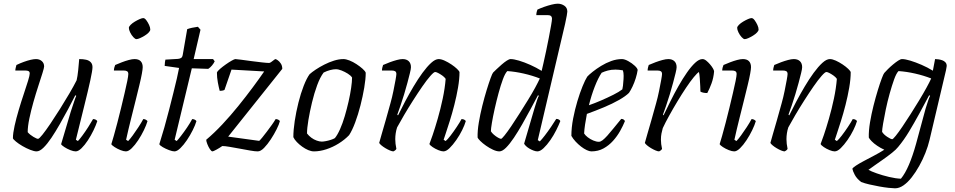

<svg xmlns="http://www.w3.org/2000/svg" viewBox="-20 -820 5173 1040"><path d="M178 0Q165 0 143.5 -8.5Q122 -17 101.5 -29Q81 -41 66.5 -53Q52 -65 50 -71Q50 -98 59 -138.5Q68 -179 81.5 -224.5Q95 -270 109 -311.5Q123 -353 132 -382.5Q141 -412 141 -422Q141 -431 135 -434.5Q129 -438 117 -438H63Q63 -445 65.5 -454.5Q68 -464 69 -468Q90 -478 109.5 -485Q129 -492 146 -496Q163 -500 175 -500Q194 -500 206.5 -489Q219 -478 219 -460Q219 -453 210 -424Q201 -395 187.5 -354Q174 -313 161 -267Q148 -221 139 -178Q130 -135 130 -104Q142 -90 160.5 -79Q179 -68 186 -68Q192 -68 210 -90.5Q228 -113 253 -150Q278 -187 305 -230Q332 -273 356 -314Q380 -355 395 -385Q400 -406 403.5 -439Q407 -472 409 -500Q430 -500 446 -496.5Q462 -493 471.5 -483Q481 -473 481 -456Q481 -439 469 -384Q457 -329 436.5 -247Q416 -165 391 -63L402 -56Q411 -65 426.5 -86Q442 -107 458 -132Q474 -157 484 -175Q492 -175 498 -172Q504 -169 507 -164Q500 -142 486.5 -114Q473 -86 456 -60Q439 -34 421.5 -17Q404 0 390 0Q378 0 360.5 -7Q343 -14 328.5 -23.5Q314 -33 311 -39L363 -214Q373 -244 380.5 -267Q388 -290 393 -301L388 -304Q371 -270 349 -229Q327 -188 304 -147.5Q281 -107 258.5 -73.5Q236 -40 215.5 -20Q195 0 178 0Z M662 0Q650 0 632.5 -7Q615 -14 600.5 -23.5Q586 -33 583 -39Q588 -54 596.5 -84.5Q605 -115 615.5 -154.5Q626 -194 636 -236Q646 -278 655 -316Q664 -354 669.5 -381.5Q675 -409 675 -419Q675 -430 668.5 -434Q662 -438 650 -438H597Q597 -446 599.5 -455Q602 -464 604 -468Q620 -475 639.5 -482.5Q659 -490 677.5 -495Q696 -500 709 -500Q731 -500 742 -488.5Q753 -477 753 -456Q753 -446 748.5 -421Q744 -396 735 -359Q726 -322 714.5 -275.5Q703 -229 689.5 -175.5Q676 -122 663 -63L674 -56Q684 -66 699 -86.5Q714 -107 730 -131.5Q746 -156 756 -175Q764 -175 770 -171.5Q776 -168 779 -164Q773 -143 759.5 -115Q746 -87 728.5 -60.5Q711 -34 693.5 -17Q676 0 662 0ZM719 -608Q712 -608 702 -619Q692 -630 685 -644.5Q678 -659 678 -669Q678 -676 687.5 -685.5Q697 -695 710.5 -703Q724 -711 736.5 -716.5Q749 -722 756 -722Q764 -722 772.5 -710.5Q781 -699 787.5 -685Q794 -671 794 -660Q794 -653 785.5 -644Q777 -635 764 -627Q751 -619 738.5 -613.5Q726 -608 719 -608Z M925 0Q914 0 895.5 -7Q877 -14 861.5 -23Q846 -32 843 -39Q857 -83 870.5 -130.5Q884 -178 896 -225.5Q908 -273 919 -316.5Q930 -360 938 -395Q946 -430 950 -452L872 -463Q872 -474 873.5 -483.5Q875 -493 876 -497L944 -501Q955 -502 961.5 -506.5Q968 -511 970 -524L994 -662Q1004 -666 1020 -669.5Q1036 -673 1052 -675L1066 -659L1029 -500H1134L1143 -488Q1138 -477 1128.5 -465.5Q1119 -454 1108 -447L1019 -450L926 -63L937 -56Q945 -64 960.5 -84Q976 -104 993 -129Q1010 -154 1021 -175Q1029 -175 1035.5 -171.5Q1042 -168 1044 -164Q1038 -143 1024 -115Q1010 -87 992.5 -61Q975 -35 957 -17.5Q939 0 925 0Z M1131 0Q1125 0 1117 -12Q1109 -24 1103 -39.5Q1097 -55 1097 -63Q1140 -99 1184.5 -146.5Q1229 -194 1271 -246Q1313 -298 1349 -346.5Q1385 -395 1411 -433L1234 -443L1196 -333Q1193 -331 1186 -329.5Q1179 -328 1170 -328Q1165 -347 1160 -373.5Q1155 -400 1155 -427Q1158 -435 1172 -447Q1186 -459 1203 -471Q1220 -483 1235 -491.5Q1250 -500 1255 -500Q1262 -500 1286.5 -496.5Q1311 -493 1342 -489Q1373 -485 1399.5 -482Q1426 -479 1438 -479Q1442 -479 1449 -484Q1456 -489 1463 -494.5Q1470 -500 1472 -500Q1475 -500 1484 -494Q1493 -488 1501 -476Q1509 -464 1509 -447L1216 -80L1384 -57Q1389 -61 1400.5 -75Q1412 -89 1425.5 -107Q1439 -125 1452 -143Q1465 -161 1473 -175Q1481 -175 1487.5 -171.5Q1494 -168 1496 -164Q1492 -147 1478.5 -120Q1465 -93 1447 -65.5Q1429 -38 1410.5 -19Q1392 0 1376 0Q1361 0 1335.5 -4.5Q1310 -9 1280.5 -14.5Q1251 -20 1224.5 -24.5Q1198 -29 1184 -29Q1170 -19 1152.5 -9.5Q1135 0 1131 0Z M1681 0Q1666 0 1649.5 -7Q1633 -14 1617 -25.5Q1601 -37 1588 -50.5Q1575 -64 1569 -77Q1569 -116 1576.5 -165Q1584 -214 1596.5 -264Q1609 -314 1625 -355Q1641 -396 1657 -418Q1669 -429 1690 -443Q1711 -457 1736.5 -470Q1762 -483 1789 -491.5Q1816 -500 1840 -500Q1854 -500 1873 -492.5Q1892 -485 1911 -472.5Q1930 -460 1944 -447.5Q1958 -435 1961 -426Q1961 -392 1953 -345Q1945 -298 1932.5 -249Q1920 -200 1904 -157Q1888 -114 1871 -88Q1847 -63 1815 -43Q1783 -23 1748 -11.5Q1713 0 1681 0ZM1723 -53Q1731 -53 1744.5 -55.5Q1758 -58 1772 -62.5Q1786 -67 1794 -72Q1808 -89 1822 -120.5Q1836 -152 1847.5 -191Q1859 -230 1868 -269.5Q1877 -309 1882 -343.5Q1887 -378 1887 -400Q1880 -411 1864 -421Q1848 -431 1830.5 -438Q1813 -445 1799 -445Q1786 -445 1768.5 -440.5Q1751 -436 1733 -427Q1714 -402 1698 -358.5Q1682 -315 1670 -265Q1658 -215 1650.5 -170Q1643 -125 1643 -97Q1653 -84 1666.5 -74Q1680 -64 1695.5 -58.5Q1711 -53 1723 -53Z M2111 0Q2104 0 2092 -5Q2080 -10 2067.5 -17.5Q2055 -25 2045.5 -33Q2036 -41 2034 -46Q2038 -60 2047 -92Q2056 -124 2069 -168Q2082 -212 2095 -261Q2104 -293 2111 -327.5Q2118 -362 2122.5 -387Q2127 -412 2127 -419Q2127 -430 2120.5 -434Q2114 -438 2102 -438H2049Q2049 -446 2051 -454Q2053 -462 2055 -468Q2073 -476 2092 -483Q2111 -490 2129.5 -495Q2148 -500 2161 -500Q2182 -500 2194 -488.5Q2206 -477 2206 -456Q2206 -447 2200.5 -424.5Q2195 -402 2187 -372Q2179 -342 2169 -309Q2159 -276 2149 -247Q2139 -218 2132 -199L2136 -195Q2153 -230 2174.5 -270.5Q2196 -311 2220 -351.5Q2244 -392 2268.5 -425.5Q2293 -459 2315.5 -479.5Q2338 -500 2356 -500Q2370 -500 2388.5 -491.5Q2407 -483 2425 -471Q2443 -459 2455.5 -447Q2468 -435 2469 -429Q2469 -392 2461 -345.5Q2453 -299 2441 -252Q2429 -205 2416 -164Q2403 -123 2394 -96Q2385 -69 2383 -63L2394 -56Q2404 -64 2420.5 -85.5Q2437 -107 2454 -132.5Q2471 -158 2480 -175Q2490 -175 2496 -171Q2502 -167 2503 -164Q2497 -143 2483.5 -115.5Q2470 -88 2451.5 -61.5Q2433 -35 2415 -17.5Q2397 0 2382 0Q2371 0 2354 -7Q2337 -14 2323 -23.5Q2309 -33 2306 -40Q2311 -52 2323.5 -88.5Q2336 -125 2351 -177Q2366 -229 2378 -285.5Q2390 -342 2394 -393Q2387 -403 2375.5 -411Q2364 -419 2353.5 -424.5Q2343 -430 2337 -430Q2330 -430 2311 -408.5Q2292 -387 2267.5 -351.5Q2243 -316 2217.5 -276Q2192 -236 2169 -197Q2146 -158 2131 -130Q2126 -115 2123.5 -98.5Q2121 -82 2121 -66Q2121 -53 2122.5 -41Q2124 -29 2127 -14Q2126 -11 2122.5 -7.5Q2119 -4 2111 0Z M2685 0Q2670 0 2650.5 -9Q2631 -18 2612.5 -31Q2594 -44 2581.5 -56.5Q2569 -69 2567 -75Q2566 -111 2573.5 -156Q2581 -201 2592.5 -247Q2604 -293 2616 -332Q2628 -371 2637.5 -397Q2647 -423 2651 -427Q2657 -433 2669.5 -445Q2682 -457 2697 -470Q2712 -483 2725 -491.5Q2738 -500 2746 -500Q2763 -500 2791.5 -491.5Q2820 -483 2852.5 -468.5Q2885 -454 2914 -436Q2917 -448 2923.5 -477Q2930 -506 2938 -543Q2946 -580 2953 -617Q2960 -654 2965 -682Q2970 -710 2970 -719Q2970 -728 2964.5 -733Q2959 -738 2948 -738H2885Q2885 -746 2887 -755Q2889 -764 2891 -768Q2908 -776 2928 -783Q2948 -790 2968 -795Q2988 -800 3001 -800Q3021 -800 3037 -789Q3053 -778 3053 -757Q3053 -754 3050 -735.5Q3047 -717 3041 -691L2893 -61L2904 -54Q2915 -65 2931.5 -86.5Q2948 -108 2965 -133Q2982 -158 2993 -176Q3002 -176 3008 -172Q3014 -168 3015 -164Q3007 -143 2993 -115Q2979 -87 2961 -61Q2943 -35 2924.5 -17.5Q2906 0 2891 0Q2882 0 2870 -4.5Q2858 -9 2847 -15.5Q2836 -22 2828.5 -29.5Q2821 -37 2819 -42L2875 -233Q2882 -256 2888.5 -276Q2895 -296 2899 -301L2894 -304Q2876 -270 2854 -229Q2832 -188 2809 -147.5Q2786 -107 2763.5 -73.5Q2741 -40 2721 -20Q2701 0 2685 0ZM2694 -68Q2698 -68 2713 -86.5Q2728 -105 2749 -136Q2770 -167 2793 -203.5Q2816 -240 2839 -277Q2862 -314 2879 -345.5Q2896 -377 2904 -395Q2863 -411 2817 -421.5Q2771 -432 2728 -435Q2716 -423 2704 -390.5Q2692 -358 2680.5 -315.5Q2669 -273 2659.5 -230.5Q2650 -188 2644.5 -155Q2639 -122 2639 -109Q2644 -100 2655 -90.5Q2666 -81 2677.5 -74.5Q2689 -68 2694 -68Z M3183 0Q3173 0 3158 -7Q3143 -14 3127.5 -26Q3112 -38 3098 -53Q3084 -68 3075 -84Q3075 -129 3084.5 -178Q3094 -227 3107.5 -272Q3121 -317 3135.5 -352.5Q3150 -388 3161 -405Q3170 -415 3190 -431Q3210 -447 3236 -463Q3262 -479 3291 -489.5Q3320 -500 3349 -500Q3363 -500 3383 -489Q3403 -478 3418 -464Q3433 -450 3434 -441Q3431 -420 3423.5 -396Q3416 -372 3406 -351Q3396 -330 3387 -317Q3369 -299 3333 -278.5Q3297 -258 3251.5 -239Q3206 -220 3159 -203Q3153 -172 3149 -145Q3145 -118 3144 -97Q3150 -87 3163.5 -76.5Q3177 -66 3193.5 -59Q3210 -52 3224 -52Q3233 -52 3244 -60.5Q3255 -69 3269.5 -85Q3284 -101 3302.5 -124Q3321 -147 3345 -176Q3353 -176 3358 -172.5Q3363 -169 3365 -164Q3355 -139 3339 -110.5Q3323 -82 3300.5 -57Q3278 -32 3249 -16Q3220 0 3183 0ZM3170 -250Q3202 -261 3236.5 -276Q3271 -291 3302 -306.5Q3333 -322 3351 -336Q3353 -345 3354.5 -356Q3356 -367 3356 -374Q3358 -392 3358 -409.5Q3358 -427 3354 -439Q3343 -441 3332.5 -442Q3322 -443 3314 -443Q3291 -443 3272.5 -438Q3254 -433 3239 -426Q3220 -398 3201.5 -350.5Q3183 -303 3170 -250Z M3550 0Q3543 0 3531 -5Q3519 -10 3506.5 -17.5Q3494 -25 3484.5 -33Q3475 -41 3473 -46Q3477 -60 3486 -92Q3495 -124 3508 -168Q3521 -212 3534 -261Q3543 -293 3550 -327.5Q3557 -362 3561.5 -387Q3566 -412 3566 -419Q3566 -430 3559.5 -434Q3553 -438 3541 -438H3488Q3488 -446 3490 -454Q3492 -462 3494 -468Q3512 -476 3531 -483Q3550 -490 3568.5 -495Q3587 -500 3600 -500Q3621 -500 3633 -488.5Q3645 -477 3645 -456Q3645 -447 3639.5 -424.5Q3634 -402 3626 -372Q3618 -342 3608 -309Q3598 -276 3588 -247Q3578 -218 3571 -199L3574 -195Q3591 -230 3611.5 -271.5Q3632 -313 3655 -353.5Q3678 -394 3701 -427Q3724 -460 3745.5 -480Q3767 -500 3785 -500Q3795 -500 3805.5 -491.5Q3816 -483 3825.5 -472Q3835 -461 3841.5 -450Q3848 -439 3848 -433Q3845 -398 3834 -368Q3823 -338 3811 -316Q3800 -316 3790 -318Q3780 -320 3774 -324Q3774 -333 3773 -353Q3772 -373 3770.5 -395Q3769 -417 3766 -430Q3757 -425 3738 -402Q3719 -379 3696 -344.5Q3673 -310 3649.5 -271Q3626 -232 3605 -194Q3584 -156 3570 -126Q3566 -112 3563 -97Q3560 -82 3560 -64Q3560 -52 3561.5 -39.5Q3563 -27 3566 -14Q3565 -11 3561.5 -7.5Q3558 -4 3550 0Z M3957 0Q3945 0 3927.5 -7Q3910 -14 3895.5 -23.5Q3881 -33 3878 -39Q3883 -54 3891.5 -84.5Q3900 -115 3910.5 -154.5Q3921 -194 3931 -236Q3941 -278 3950 -316Q3959 -354 3964.5 -381.5Q3970 -409 3970 -419Q3970 -430 3963.5 -434Q3957 -438 3945 -438H3892Q3892 -446 3894.5 -455Q3897 -464 3899 -468Q3915 -475 3934.5 -482.5Q3954 -490 3972.5 -495Q3991 -500 4004 -500Q4026 -500 4037 -488.5Q4048 -477 4048 -456Q4048 -446 4043.5 -421Q4039 -396 4030 -359Q4021 -322 4009.5 -275.5Q3998 -229 3984.5 -175.5Q3971 -122 3958 -63L3969 -56Q3979 -66 3994 -86.5Q4009 -107 4025 -131.5Q4041 -156 4051 -175Q4059 -175 4065 -171.5Q4071 -168 4074 -164Q4068 -143 4054.5 -115Q4041 -87 4023.5 -60.5Q4006 -34 3988.5 -17Q3971 0 3957 0ZM4014 -608Q4007 -608 3997 -619Q3987 -630 3980 -644.5Q3973 -659 3973 -669Q3973 -676 3982.5 -685.5Q3992 -695 4005.5 -703Q4019 -711 4031.5 -716.5Q4044 -722 4051 -722Q4059 -722 4067.5 -710.5Q4076 -699 4082.5 -685Q4089 -671 4089 -660Q4089 -653 4080.5 -644Q4072 -635 4059 -627Q4046 -619 4033.5 -613.5Q4021 -608 4014 -608Z M4230 0Q4223 0 4211 -5Q4199 -10 4186.5 -17.5Q4174 -25 4164.5 -33Q4155 -41 4153 -46Q4157 -60 4166 -92Q4175 -124 4188 -168Q4201 -212 4214 -261Q4223 -293 4230 -327.5Q4237 -362 4241.5 -387Q4246 -412 4246 -419Q4246 -430 4239.5 -434Q4233 -438 4221 -438H4168Q4168 -446 4170 -454Q4172 -462 4174 -468Q4192 -476 4211 -483Q4230 -490 4248.5 -495Q4267 -500 4280 -500Q4301 -500 4313 -488.5Q4325 -477 4325 -456Q4325 -447 4319.5 -424.5Q4314 -402 4306 -372Q4298 -342 4288 -309Q4278 -276 4268 -247Q4258 -218 4251 -199L4255 -195Q4272 -230 4293.5 -270.5Q4315 -311 4339 -351.5Q4363 -392 4387.5 -425.5Q4412 -459 4434.5 -479.5Q4457 -500 4475 -500Q4489 -500 4507.5 -491.5Q4526 -483 4544 -471Q4562 -459 4574.5 -447Q4587 -435 4588 -429Q4588 -392 4580 -345.5Q4572 -299 4560 -252Q4548 -205 4535 -164Q4522 -123 4513 -96Q4504 -69 4502 -63L4513 -56Q4523 -64 4539.5 -85.5Q4556 -107 4573 -132.5Q4590 -158 4599 -175Q4609 -175 4615 -171Q4621 -167 4622 -164Q4616 -143 4602.5 -115.5Q4589 -88 4570.5 -61.5Q4552 -35 4534 -17.5Q4516 0 4501 0Q4490 0 4473 -7Q4456 -14 4442 -23.5Q4428 -33 4425 -40Q4430 -52 4442.5 -88.5Q4455 -125 4470 -177Q4485 -229 4497 -285.5Q4509 -342 4513 -393Q4506 -403 4494.5 -411Q4483 -419 4472.5 -424.5Q4462 -430 4456 -430Q4449 -430 4430 -408.5Q4411 -387 4386.5 -351.5Q4362 -316 4336.5 -276Q4311 -236 4288 -197Q4265 -158 4250 -130Q4245 -115 4242.5 -98.5Q4240 -82 4240 -66Q4240 -53 4241.5 -41Q4243 -29 4246 -14Q4245 -11 4241.5 -7.5Q4238 -4 4230 0Z M4828 200Q4817 200 4793.5 197.5Q4770 195 4742.5 190Q4715 185 4689 179Q4663 173 4645 166Q4621 148 4610 127Q4599 106 4597 94Q4600 88 4616.5 77Q4633 66 4658.5 52.5Q4684 39 4713.5 23.5Q4743 8 4770 -9Q4750 -18 4731.5 -30.5Q4713 -43 4701 -55.5Q4689 -68 4686 -75Q4685 -112 4692.5 -157Q4700 -202 4711.5 -247.5Q4723 -293 4735 -332Q4747 -371 4756.5 -396Q4766 -421 4770 -425Q4777 -433 4789.5 -445.5Q4802 -458 4817 -470.5Q4832 -483 4845 -491.5Q4858 -500 4866 -500Q4883 -500 4911 -491.5Q4939 -483 4971.5 -469Q5004 -455 5033 -437L5045 -500Q5053 -500 5063.5 -498.5Q5074 -497 5084 -493.5Q5094 -490 5101 -482.5Q5108 -475 5108 -463Q5108 -462 5107 -456Q5106 -450 5104 -439L5015 -62Q5007 -28 4992.5 8.5Q4978 45 4959 79Q4940 113 4918.5 140.5Q4897 168 4874 184Q4851 200 4828 200ZM4860 148Q4883 120 4903.5 72Q4924 24 4942 -41L4994 -233Q5001 -257 5008 -276.5Q5015 -296 5018 -301L5013 -304Q4987 -255 4959.5 -204.5Q4932 -154 4904 -107.5Q4876 -61 4845 -24Q4834 -10 4812 7.5Q4790 25 4764.5 43Q4739 61 4717.5 76Q4696 91 4684 100Q4698 108 4729 119Q4760 130 4796 138.5Q4832 147 4860 148ZM4813 -66Q4817 -66 4832 -84.5Q4847 -103 4868 -134Q4889 -165 4912.5 -202Q4936 -239 4958.5 -276Q4981 -313 4998.5 -345Q5016 -377 5024 -395Q4983 -411 4937 -421.5Q4891 -432 4847 -435Q4835 -423 4823 -389.5Q4811 -356 4799 -313Q4787 -270 4778 -227Q4769 -184 4763.5 -151Q4758 -118 4758 -106Q4766 -92 4785.5 -79Q4805 -66 4813 -66Z"/></svg>

Font: Texturina 12pt ExtraLight
Style: Italic
Weight: 250
Italic angle: -11°
Designer: Guillermo Torres Carreño
Foundry: Omnibus-Type
Version: Version 1.002